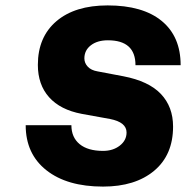

<svg xmlns="http://www.w3.org/2000/svg" viewBox="-20 -680 688 710"><path d="M387 -240 282 -259Q203 -274 161.5 -320.5Q120 -367 120 -440Q120 -543 188.5 -601.5Q257 -660 378 -660Q508 -660 578 -602.5Q648 -545 648 -439H481Q481 -531 379 -531Q340 -531 316 -512.5Q292 -494 292 -464Q292 -447 304.5 -433.5Q317 -420 341 -416L436 -398Q530 -380 575 -332.5Q620 -285 620 -212Q620 -107 550 -48.5Q480 10 361 10Q228 10 151.5 -50.5Q75 -111 75 -217H244Q244 -172 274.5 -147Q305 -122 361 -122Q398 -122 423 -141.5Q448 -161 448 -190Q448 -228 387 -240Z"/></svg>

Font: Overused Grotesk ExtraBold
Style: Italic
Weight: 800
Italic angle: -10°
Version: Version 0.003